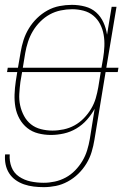

<svg xmlns="http://www.w3.org/2000/svg" viewBox="-22 -548 542 791"><path d="M158 223Q137 223 116.5 220.5Q96 218 77 211.5Q58 205 42 193.5Q26 182 15.5 165.5Q5 149 1 129Q-3 109 -1 88H18Q16 116 25.5 140.5Q35 165 56.5 179.5Q78 194 104 199.5Q130 205 158 205Q181 205 204 200Q227 195 248.5 183.5Q270 172 287.5 154Q305 136 317.5 115Q330 94 337 71Q344 48 348 25L368 -100Q355 -76 336 -54.5Q317 -33 292.5 -18.5Q268 -4 241 2Q214 8 188 8Q161 8 135.5 1.5Q110 -5 90.5 -20.5Q71 -36 58.5 -58.5Q46 -81 41.5 -106.5Q37 -132 38 -159Q39 -186 43 -213L49 -251H7L10 -269H52L63 -333Q67 -358 75 -383Q83 -408 97 -431Q111 -454 130.5 -473Q150 -492 173.5 -505Q197 -518 223 -523Q249 -528 274 -528Q302 -528 328.5 -521Q355 -514 374 -497Q393 -480 404 -456Q415 -432 419 -405L438 -520H458L416 -269H466L463 -251H413L367 28Q363 53 355.5 78Q348 103 334 126Q320 149 300.5 168Q281 187 257 200Q233 213 208 218Q183 223 158 223ZM72 -269H396L403 -309Q407 -333 408 -357.5Q409 -382 405 -405Q401 -428 390.5 -448.5Q380 -469 362.5 -483.5Q345 -498 322 -504Q299 -510 275 -510Q252 -510 228 -505Q204 -500 183 -488.5Q162 -477 144 -459Q126 -441 113.5 -420Q101 -399 93.5 -376Q86 -353 82 -330ZM194 -10Q217 -10 240.5 -15Q264 -20 285 -31.5Q306 -43 323.5 -61Q341 -79 353.5 -100Q366 -121 372.5 -143.5Q379 -166 383 -189L393 -251H69L62 -210Q59 -186 57.5 -161.5Q56 -137 61 -114Q66 -91 77 -70.5Q88 -50 105.5 -36Q123 -22 146.5 -16Q170 -10 194 -10Z"/></svg>

Font: Iosevka Curly Thin
Style: Italic
Weight: 100
Italic angle: -9°
Monospace: yes
Designer: Belleve Invis
Foundry: Belleve Invis
Version: Version 22.1.2; ttfautohint (v1.8.4)